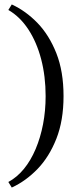

<svg xmlns="http://www.w3.org/2000/svg" viewBox="-20 -723 345 863"><path d="M32.9 120 17.5 95Q56.8 73.7 87.7 35.9Q118.6 -2 140.2 -53.2Q161.8 -104.3 173.5 -164.8Q185.1 -225.3 185.1 -291Q185.1 -380.1 165 -456.9Q144.9 -533.8 107.2 -591.1Q69.4 -648.4 17.5 -678.2L32.9 -703Q96 -673.9 148.6 -619.6Q201.1 -565.2 233.4 -483.5Q265.6 -401.8 265.6 -291Q265.6 -181.2 233.4 -99.5Q201.1 -17.8 148.6 36.6Q96 90.9 32.9 120Z"/></svg>

Font: Ancizar Serif Light
Style: Regular
Weight: 300
Designer: Cesar Puertas, Viviana Monsalve, Julian Moncada, Julian Prieto, Jose Castro, Felipe Aragon, Mariel Hernandez, Sara Alarc
Version: Version 8.100